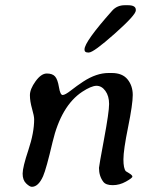

<svg xmlns="http://www.w3.org/2000/svg" viewBox="-20 -744 578 733"><path d="M456.5 -724.1H468.3Q498.5 -724.1 498.5 -706.5V-704.1Q498.5 -687 417.7 -615.2Q336.9 -543.5 319.3 -543.5H316.4Q302.7 -543.5 302.7 -553.7V-555.7Q302.7 -584.5 408.2 -703.1Q426.8 -724.1 456.5 -724.1ZM374.5 -49.8Q357.9 -71.8 357.9 -103Q357.9 -109.4 377.2 -212.9Q396.5 -316.4 396.5 -346.9Q396.5 -377.4 382.3 -397Q368.2 -416.5 348.1 -416.5Q328.1 -416 293.9 -393.6Q213.4 -340.3 180.7 -201.7Q156.7 -99.1 144.5 -71.3Q126.5 -30.8 101.6 -30.8Q93.3 -30.8 79.8 -43.7Q66.4 -56.6 66.4 -81.1Q66.4 -105.5 88.4 -171.4Q110.4 -237.3 110.4 -288.6Q110.4 -300.8 102.3 -329.1Q94.2 -357.4 94.2 -380.6Q94.2 -403.8 115.7 -433.6Q137.2 -463.4 158.7 -463.4Q180.2 -463.4 190.2 -452.1Q200.2 -440.9 205.1 -411.1Q210 -381.3 219.2 -381.3Q228.5 -381.3 251 -398.9Q273.4 -416.5 297.9 -432.6Q348.1 -465.3 394.5 -465.3H406.7Q447.3 -465.3 467 -440.9Q486.8 -416.5 486.8 -381.3Q486.8 -346.2 469 -258.5Q451.2 -170.9 451.2 -135.7Q451.2 -100.6 460.4 -90.3Q460.9 -89.8 473.1 -82.5Q485.4 -75.2 485.4 -69.8Q485.4 -64.5 460.9 -50.8Q436.5 -37.1 410.4 -37.1Q384.3 -37.1 374.5 -49.8Z"/></svg>

Font: Averia Libre Light
Style: Italic
Weight: 300
Italic angle: -8.5°
Version: Version 1.002